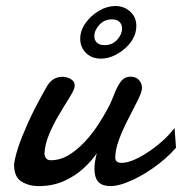

<svg xmlns="http://www.w3.org/2000/svg" viewBox="-20 -613 611 645"><path d="M109.4 12.2Q77.6 12.2 52.5 -2.9Q27.3 -18.1 27.3 -60.1Q27.3 -63.5 30.5 -79.6Q33.7 -95.7 42 -120.6Q52.2 -151.4 74.2 -200.7Q96.2 -250 136.2 -320.3Q146.5 -338.9 159.9 -346.9Q173.3 -355 189 -355Q204.6 -355 217.8 -347.4Q231 -339.8 231 -325.7Q231 -320.8 229.5 -316.4Q226.1 -305.2 211.2 -281.7Q196.3 -258.3 177.7 -226.6Q159.7 -196.8 145.3 -162.6Q130.9 -128.4 129.4 -98.1Q129.4 -89.4 134.3 -82Q139.2 -74.7 150.4 -74.7Q182.1 -74.7 210.7 -92Q239.3 -109.4 264.2 -136Q289.1 -162.6 308.6 -192.4Q328.1 -222.2 341.3 -247.1Q353.5 -269 362.8 -294.2Q372.1 -319.3 384.8 -337.4Q397.5 -355.5 418.9 -355.5Q436.5 -355.5 446.8 -344.2Q457 -333 457 -317.4Q457 -304.7 443.1 -276.6Q429.2 -248.5 412.1 -215.8Q394 -181.6 380.6 -146.2Q367.2 -110.8 367.2 -83.5Q367.2 -65.9 388.7 -65.9Q421.4 -65.9 473.6 -99.6Q498 -115.2 522.7 -136.7Q547.4 -158.2 566.4 -183.1L571.3 -116.7Q538.6 -79.1 492.4 -47.1Q446.3 -15.1 402.8 1Q357.9 18.1 327.6 8.8Q297.4 -0.5 297.4 -45.9Q297.4 -68.8 305.2 -98.1Q288.6 -73.2 260.7 -47.6Q232.9 -22 195.1 -4.9Q157.2 12.2 109.4 12.2ZM319.3 -416Q288.1 -416 268.8 -435.3Q249.5 -454.6 249.5 -482.9Q249.5 -510.7 267.6 -535.9Q285.6 -561 312.7 -576.9Q339.8 -592.8 367.7 -592.8Q396.5 -592.8 417.2 -574.2Q438 -555.7 438 -525.9Q438 -515.1 435.1 -503.4Q428.7 -480 410.2 -460.2Q391.6 -440.4 367.4 -428.2Q343.3 -416 319.3 -416ZM331.5 -461.4Q357.4 -461.4 373.8 -479.7Q390.1 -498 390.1 -517.1Q390.1 -529.8 382.1 -538.8Q374 -547.9 355.5 -547.9Q330.6 -547.9 313.7 -529.5Q296.9 -511.2 296.9 -491.2Q296.9 -478.5 305.2 -470Q313.5 -461.4 331.5 -461.4Z"/></svg>

Font: Damion
Style: Regular
Weight: 400
Designer: Vernon Adams
Foundry: Vernon Adams
Version: Version 1.100; ttfautohint (v1.8.4.7-5d5b)